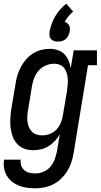

<svg xmlns="http://www.w3.org/2000/svg" viewBox="-23 -801 543 1034"><path d="M168 213Q145 213 122.5 210Q100 207 79.5 199Q59 191 42 177.5Q25 164 14 145.5Q3 127 -1 104.5Q-5 82 -1 59H89Q86 76 91.5 91Q97 106 108.5 116Q120 126 136 129.5Q152 133 168 133Q190 133 212 123.5Q234 114 249 96Q264 78 272 56Q280 34 284 12L299 -78Q288 -58 272.5 -41.5Q257 -25 238 -13.5Q219 -2 197.5 3Q176 8 155 8Q129 8 106 -1Q83 -10 67.5 -28Q52 -46 44 -69.5Q36 -93 33.5 -118Q31 -143 33 -169Q35 -195 39 -221L61 -351Q64 -374 71 -396.5Q78 -419 89.5 -440.5Q101 -462 117.5 -481Q134 -500 154.5 -513Q175 -526 198.5 -532Q222 -538 245 -538Q267 -538 288 -531Q309 -524 323.5 -509.5Q338 -495 346 -475.5Q354 -456 358 -434L374 -530H499V-450H451L373 26Q369 50 361 74Q353 98 339.5 120Q326 142 307 160.5Q288 179 265 191Q242 203 217.5 208Q193 213 168 213ZM205 -72Q225 -72 246 -80Q267 -88 282 -104.5Q297 -121 305 -141Q313 -161 316 -182L338 -312Q340 -328 341.5 -344.5Q343 -361 342 -376.5Q341 -392 336.5 -407Q332 -422 323 -434Q314 -446 299.5 -452Q285 -458 269 -458Q246 -458 224 -448.5Q202 -439 186 -421.5Q170 -404 161.5 -382Q153 -360 149 -337L128 -207Q125 -192 124 -176Q123 -160 125 -145Q127 -130 133 -116Q139 -102 149.5 -91.5Q160 -81 174.5 -76.5Q189 -72 205 -72ZM289 -577Q278 -577 268 -580Q258 -583 251.5 -591Q245 -599 243.5 -609.5Q242 -620 244 -631Q248 -652 255.5 -673Q263 -694 274.5 -713.5Q286 -733 301 -750Q316 -767 334 -781L371 -739Q357 -727 345.5 -713Q334 -699 325 -683Q333 -681 339.5 -676Q346 -671 349.5 -663.5Q353 -656 353.5 -647.5Q354 -639 352 -631Q350 -620 345 -609.5Q340 -599 331 -591Q322 -583 311 -580Q300 -577 289 -577Z"/></svg>

Font: Iosevka Slab Medium
Style: Italic
Weight: 500
Italic angle: -9°
Monospace: yes
Designer: Belleve Invis
Foundry: Belleve Invis
Version: Version 11.1.0; ttfautohint (v1.8.3)